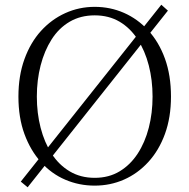

<svg xmlns="http://www.w3.org/2000/svg" viewBox="-20 -771 802 813"><path d="M691 -726 97 22 68 -2 663 -751ZM136 -362Q136 -292 152 -230Q168 -168 198.5 -120.5Q229 -73 275 -45.5Q321 -18 381 -18Q441 -18 486.5 -45.5Q532 -73 563 -120.5Q594 -168 610 -230Q626 -292 626 -362Q626 -432 610 -494Q594 -556 563 -604Q532 -652 486.5 -679Q441 -706 381 -706Q321 -706 275 -679Q229 -652 198.5 -604Q168 -556 152 -494Q136 -432 136 -362ZM381 -742Q447 -742 505 -716.5Q563 -691 608 -642Q653 -593 678.5 -522.5Q704 -452 704 -362Q704 -274 678.5 -204Q653 -134 608 -85Q563 -36 505 -10.5Q447 15 381 15Q315 15 256.5 -10Q198 -35 153.5 -84.5Q109 -134 83.5 -203.5Q58 -273 58 -362Q58 -450 83.5 -520.5Q109 -591 153.5 -640Q198 -689 256.5 -715.5Q315 -742 381 -742Z"/></svg>

Font: Noto Serif JP ExtraLight Light
Style: Regular
Weight: 300
Version: Version 2.003-H1;hotconv 1.1.1;makeotfexe 2.6.0